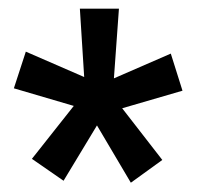

<svg xmlns="http://www.w3.org/2000/svg" viewBox="-20 -687 444 432"><path d="M51.8 -329.6 146 -448.7 11.2 -488.3 38.1 -570.8 169.4 -513.7 159.7 -667.5H247.6L236.3 -510.7L364.3 -566.4L390.6 -482.9L254.9 -443.4L345.2 -327.1L274.4 -275.9L198.2 -404.8L123 -280.3Z"/></svg>

Font: Yantramanav Black
Style: Regular
Weight: 900
Version: Version 1.001;PS 1.0;hotconv 1.0.72;makeotf.lib2.5.5900; ttf